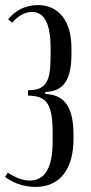

<svg xmlns="http://www.w3.org/2000/svg" viewBox="-39 -728 357 755"><path d="M100 7Q68 7 37.5 -3Q7 -13 -19 -32L-8 -49Q39 -18 78 -18Q168 -18 168 -171V-208Q168 -249 163 -277Q158 -305 147 -321.5Q136 -338 117 -345Q98 -352 71 -352V-373Q97 -373 114 -379.5Q131 -386 141.5 -401.5Q152 -417 156 -443Q160 -469 160 -508V-539Q160 -681 87 -681Q46 -681 9 -639L-7 -652Q13 -678 43.5 -693Q74 -708 109 -708Q172 -708 207 -663Q242 -618 242 -537V-516Q242 -445 221 -409Q200 -373 155 -368L139 -366V-359L155 -357Q203 -351 226.5 -312.5Q250 -274 250 -198V-183Q250 -92 211 -42.5Q172 7 100 7Z"/></svg>

Font: Moniqa SemBd Narrow Heading
Style: Regular
Weight: 600
Width: 4
Designer: Rajesh Rajput
Foundry: Rajesh Rajput
Version: Version 1.000